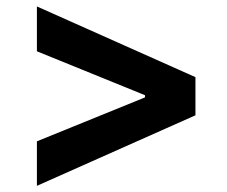

<svg xmlns="http://www.w3.org/2000/svg" viewBox="-20 -592 711 602"><path d="M592.8 -230.5 95.7 -9.3V-148.9L439.5 -288.6L434.6 -281.7V-299.3L439.5 -291.5L95.7 -431.2V-571.8L592.8 -350.1Z"/></svg>

Font: Inter 20pt
Style: Bold
Weight: 700
Version: Version 4.001;git-66647c0bb